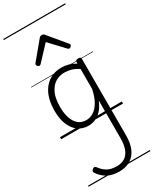

<svg xmlns="http://www.w3.org/2000/svg" viewBox="-349 -1049 1296 1607"><g transform="rotate(-30 299.0 -245.5)"><path d="M288 478Q220 478 173.5 451.5Q127 425 99 381Q93 372 94.5 364Q96 356 107 347Q118 339 125.5 340.5Q133 342 140 351Q167 389 202.5 409Q238 429 292 429Q338 429 369.5 409Q401 389 418 347Q435 305 435 239V-123Q412 -68 382 -37.5Q352 -7 320 5Q288 17 256 17Q202 17 160.5 -12Q119 -41 95 -97Q71 -153 71 -234Q71 -285 80.5 -328.5Q90 -372 109 -407Q128 -442 156 -467Q184 -492 220 -505.5Q256 -519 302 -519Q336 -519 369 -509.5Q402 -500 435 -480V-496Q435 -506 441 -510.5Q447 -515 461 -515Q475 -515 481 -510.5Q487 -506 487 -496V242Q487 320 463.5 372.5Q440 425 395 451.5Q350 478 288 478ZM265 -33Q299 -33 332 -52.5Q365 -72 392 -116Q419 -160 435 -234V-428Q399 -452 366.5 -461Q334 -470 302 -470Q270 -470 242.5 -460Q215 -450 194 -431Q173 -412 157.5 -384Q142 -356 134.5 -319.5Q127 -283 127 -237Q127 -178 142 -132Q157 -86 187.5 -59.5Q218 -33 265 -33ZM151 -623Q143 -623 135 -631Q127 -639 127 -647Q127 -649 128.5 -652Q130 -655 132 -659L270 -825Q275 -831 280.5 -834Q286 -837 295 -837Q304 -837 310 -834Q316 -831 320 -825L458 -659Q462 -655 463 -652Q464 -649 464 -647Q464 -639 456 -631Q448 -623 440 -623Q435 -623 431.5 -625.5Q428 -628 424 -632L295 -769L167 -632Q163 -628 159 -625.5Q155 -623 151 -623ZM0 449H598V459H0ZM0 -20H598V0H0ZM0 -505H598V-500H0ZM0 -969H598V-959H0Z"/></g></svg>

Font: Playwrite IT Trad Guides
Style: Regular
Weight: 400
Designer: Veronika Burian, José Scaglione
Foundry: TypeTogether
Version: Version 1.003